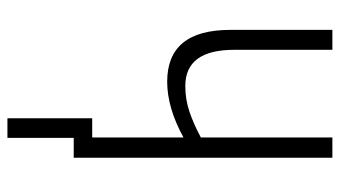

<svg xmlns="http://www.w3.org/2000/svg" viewBox="-224 -530 937 530"><g transform="rotate(90 245.0 -265.5)"><path d="M416 0H361V183H307V-51H360V-303Q278 -258 206 -258Q63 -258 63 -432V-714H118V-443Q118 -308 218 -308Q255 -308 289 -319.5Q323 -331 360 -351V-714H416Z"/></g></svg>

Font: Noto Sans ExtraCondensed Light
Style: Regular
Weight: 300
Width: 2
Designer: Monotype Design Team
Foundry: Monotype Imaging Inc.
Version: Version 2.013; ttfautohint (v1.8.4.7-5d5b)